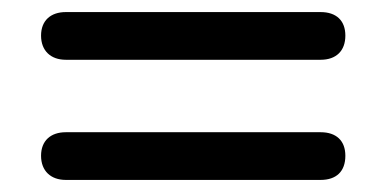

<svg xmlns="http://www.w3.org/2000/svg" viewBox="-20 -499 640 318"><path d="M89 -400H511C537 -400 552 -415 552 -440C552 -465 537 -479 511 -479H89C64 -479 48 -465 48 -440C48 -415 64 -400 89 -400ZM89 -201H511C537 -201 552 -215 552 -241C552 -266 537 -280 511 -280H89C64 -280 48 -266 48 -241C48 -216 64 -201 89 -201Z"/></svg>

Font: SN Pro Medium
Style: Regular
Weight: 500
Designer: Tobias Whetton
Foundry: Supernotes
Version: Version 1.003;Glyphs 3.3 (3324)